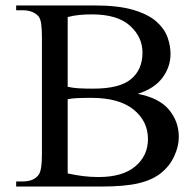

<svg xmlns="http://www.w3.org/2000/svg" viewBox="-20 -682 713 702"><path d="M633.8 -181.2Q633.8 -146.5 616.7 -110.1Q599.6 -73.7 566.9 -47.9Q535.6 -23.4 485.6 -11.7Q435.5 0 350.6 0H39.1V-18.6H63Q105.5 -18.6 122.6 -44.9Q133.3 -62 133.3 -117.7V-545.4Q133.3 -576.2 130.4 -595.9Q127.4 -615.7 119.6 -623.5Q99.6 -644.5 63 -644.5H39.1V-662.1H324.7Q412.6 -662.1 467.5 -645.8Q522.5 -629.4 552 -603Q581.5 -576.7 592.5 -545.7Q603.5 -514.6 603.5 -484.9Q603.5 -437 573.5 -397.2Q543.5 -357.4 483.4 -338.9Q561.5 -324.2 597.7 -281Q633.8 -237.8 633.8 -181.2ZM501 -489.7Q501 -546.4 455.3 -587.9Q409.7 -629.4 315.9 -629.4Q291 -629.4 269 -627.2Q247.1 -625 227.5 -619.6V-364.7Q246.6 -360.4 269 -359.1Q291.5 -357.9 320.8 -357.9Q417.5 -357.9 459.2 -392.8Q501 -427.7 501 -489.7ZM521 -173.3Q521 -239.3 468 -281.7Q415 -324.2 314.5 -324.2Q283.2 -324.2 262.2 -323.2Q241.2 -322.3 227.5 -319.3V-47.9Q256.3 -41.5 284.2 -38.1Q312 -34.7 340.3 -34.7Q428.2 -34.7 474.6 -73.7Q521 -112.8 521 -173.3Z"/></svg>

Font: BabelStone Englisc
Style: Regular
Weight: 400
Designer: Andrew West
Foundry: BabelStone
Version: Version 1.000 June 24, 2023